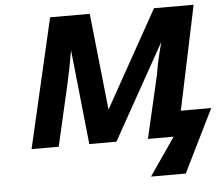

<svg xmlns="http://www.w3.org/2000/svg" viewBox="-60 -782 1215 1057"><g transform="rotate(-5 547.5 -253.0)"><path d="M733 0 813 -346Q824 -418 853 -526L559 0H409L354 -523Q333 -404 318 -340L240 0H90L255 -714H474L531 -180L829 -714H1048L927 -139H1095L924 208H732L875 0ZM973 0 976 -15H991L988 0Z"/></g></svg>

Font: Passageway
Style: BdIt
Weight: 700
Foundry: Ascender Corporation
Version: Version 1.11